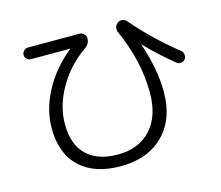

<svg xmlns="http://www.w3.org/2000/svg" viewBox="-108 -870 1216 1057"><g transform="rotate(-15 500.0 -341.0)"><path d="M129.9 -650.4Q116.2 -650.4 106.4 -660.2Q96.7 -669.9 96.7 -682.6Q96.7 -696.3 106.9 -706.5Q117.2 -716.8 129.9 -716.8H424.8Q438.5 -716.8 449.2 -706.5Q460 -696.3 460 -681.6Q460 -648.4 429.7 -628.9Q334 -562.5 275.9 -460.9Q217.8 -359.4 217.8 -256.8Q217.8 -140.6 279.8 -80.1Q341.8 -19.5 457 -19.5Q577.1 -19.5 646 -94.7Q714.8 -169.9 714.8 -302.7Q714.8 -484.4 631.8 -668.9Q618.2 -700.2 644.5 -721.7Q655.3 -730.5 669.4 -729Q683.6 -727.5 694.3 -716.8Q802.7 -589.8 940.4 -480.5Q951.2 -471.7 953.1 -457Q955.1 -442.4 947.3 -431.2Q939.5 -419.9 924.3 -418Q909.2 -416 898.4 -424.8Q808.6 -498 740.2 -570.3Q739.3 -571.3 738.3 -571.3V-569.3Q790 -417 790 -287.1Q790 -132.8 700.2 -43Q610.4 46.9 457 46.9Q306.6 46.9 224.1 -31.2Q141.6 -109.4 141.6 -252.9Q141.6 -359.4 197.8 -464.4Q253.9 -569.3 351.6 -647.5Q352.5 -648.4 352.5 -649.4Q352.5 -650.4 351.6 -650.4Z"/></g></svg>

Font: Rounded-X Mgen+ 1m regular
Style: Regular
Weight: 400
Designer: [Source Han Sans]
Ryoko NISHIZUKA  (kana & ideographs); Paul D. Hunt (Latin, Greek & Cyrillic); Wenlong ZHANG  (bopomofo
Version: Version 1.059.20150602